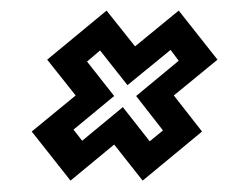

<svg xmlns="http://www.w3.org/2000/svg" viewBox="-20 -472 458 354"><path d="M243 -139 190.5 -205.5 110 -139 38.5 -229.5 119.5 -296 67 -362 176.5 -452.5 229 -386.5 309.5 -452.5 381 -362 300.5 -296 352.5 -229.5ZM256 -211.5 280.5 -231.5 231 -295 309.5 -360 294.5 -380 215 -315 164.5 -379 140.5 -358.5 190.5 -295 115.5 -233 131.5 -212.5 206.5 -274.5Z"/></svg>

Font: Tourney Expanded SemiBold
Style: Italic
Weight: 600
Width: 7
Italic angle: -12°
Designer: Tyler Finck
Foundry: Etcetera Type Co
Version: Version 1.010; ttfautohint (v1.8.3)